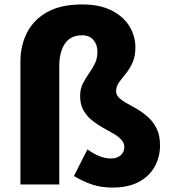

<svg xmlns="http://www.w3.org/2000/svg" viewBox="-20 -831 772 865"><path d="M487 14Q436 14 395.5 0.5Q355 -13 313 -38L374 -158Q403 -137 429 -127Q455 -117 480 -117Q507 -117 523.5 -131.5Q540 -146 540 -168Q540 -188 525.5 -203Q511 -218 488.5 -230.5Q466 -243 440.5 -257.5Q415 -272 392.5 -290.5Q370 -309 355.5 -335Q341 -361 341 -398Q341 -430 353 -454Q365 -478 380 -499Q395 -520 407 -543.5Q419 -567 419 -598Q419 -630 401 -651Q383 -672 350 -672Q298 -672 272.5 -634.5Q247 -597 247 -533V0H72V-552Q72 -626 102 -684.5Q132 -743 193.5 -777Q255 -811 350 -811Q430 -811 483.5 -783.5Q537 -756 563.5 -712Q590 -668 590 -618Q590 -577 577 -548.5Q564 -520 546.5 -499Q529 -478 516 -459.5Q503 -441 503 -420Q503 -403 517.5 -389.5Q532 -376 554.5 -364Q577 -352 602 -337Q627 -322 649.5 -301Q672 -280 686.5 -250Q701 -220 701 -176Q701 -124 677 -80.5Q653 -37 605.5 -11.5Q558 14 487 14Z"/></svg>

Font: Noto Sans HK Thin Black
Style: Regular
Weight: 900
Version: Version 2.004-H2;hotconv 1.0.118;makeotfexe 2.5.65603